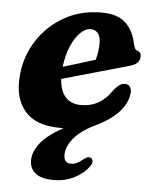

<svg xmlns="http://www.w3.org/2000/svg" viewBox="-52 -526 638 801"><g transform="rotate(5 267.0 -125.0)"><path d="M348 163.5Q328.5 191.5 289.5 211.8Q250.5 232 201.5 232Q151.5 232 126.5 212.5Q101.5 193 101.5 158Q101.5 122.5 130 86Q158.5 49.5 225 12.5Q220 13 211.5 13Q108 13 62.2 -41.5Q16.5 -96 24 -186.5Q30 -268.5 72.5 -335.2Q115 -402 184.2 -441.8Q253.5 -481.5 341 -481.5Q410.5 -481.5 444.2 -447.8Q478 -414 487 -362Q489.5 -352.5 493 -345.2Q496.5 -338 502.5 -336.5Q519.5 -331 519.5 -313Q519.5 -299.5 509.8 -287.8Q500 -276 474.5 -269.5Q415.5 -253 342.2 -232Q269 -211 197.5 -191Q200.5 -140.5 224.2 -115Q248 -89.5 288.5 -89.5Q371 -89.5 419 -164.5Q433 -180.5 442.8 -187Q452.5 -193.5 466 -193.5Q479.5 -193 485.5 -183.2Q491.5 -173.5 491.5 -161.5Q485 -72 355.5 -10Q294.5 19.5 266.5 55Q238.5 90.5 238.5 122.5Q238.5 158 268.5 158Q292.5 158 317.5 136Q326 129.5 333 126.2Q340 123 347.5 125.5Q355 128 357.5 137.8Q360 147.5 348 163.5ZM301.5 -408.5Q280 -408.5 258.5 -387.2Q237 -366 221 -328.5Q205 -291 199 -242Q233 -252 267.2 -262.5Q301.5 -273 334 -283.5Q339.5 -303 341.5 -319.8Q343.5 -336.5 344 -354Q344 -379.5 333 -394Q322 -408.5 301.5 -408.5Z"/></g></svg>

Font: Fraunces 9pt S050
Style: Bold Italic
Weight: 700
Italic angle: -16°
Version: Version 1.000; ttfautohint (v1.8.3)